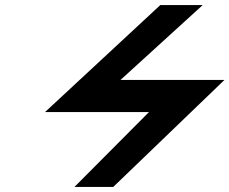

<svg xmlns="http://www.w3.org/2000/svg" viewBox="-20 -739 906 758"><path d="M613 -719.1 157.8 -296.6H568.2L273.8 -0.9H427L866.1 -423.4H455.7L780.4 -719.1Z"/></svg>

Font: Hussar
Style: BdWideOblFour
Weight: 700
Foundry: Cannot Into Space Fonts
Version: Version 2.00